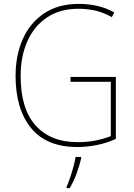

<svg xmlns="http://www.w3.org/2000/svg" viewBox="-20 -745 687 986"><path d="M342 -350H575V-32Q531 -11 479 -0.5Q427 10 377 10Q219 10 139.5 -87.5Q60 -185 60 -355Q60 -462 97.5 -545.5Q135 -629 207.5 -677Q280 -725 384 -725Q433 -725 478.5 -715Q524 -705 567 -681L554 -657Q510 -682 467.5 -691Q425 -700 383 -700Q288 -700 221.5 -655.5Q155 -611 120.5 -533Q86 -455 86 -355Q86 -186 163 -100.5Q240 -15 379 -15Q428 -15 471 -23.5Q514 -32 549 -46V-325H342ZM397 68Q388 106 373.5 146Q359 186 338 221H322V214Q330 197 339.5 169Q349 141 357 111.5Q365 82 368 61H397Z"/></svg>

Font: Noto Sans Myanmar SemiCondensed Thin
Style: Regular
Weight: 100
Width: 4
Designer: Monotype Design Team
Foundry: Monotype Imaging Inc.
Version: Version 2.107; ttfautohint (v1.8.4.7-5d5b)